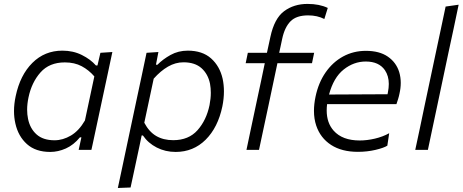

<svg xmlns="http://www.w3.org/2000/svg" viewBox="-20 -765 2361 980"><path d="M381.5 0Q384.5 -12.5 387 -25L395.5 -64H388Q356 -25 316.2 -7.2Q276.5 10.5 236.5 10.5Q162 10.5 117.5 -29.5Q73 -69.5 58.5 -134.5Q51.5 -165 51.5 -198Q51.5 -234.5 60 -274Q82.5 -381.5 145.2 -444Q208 -506.5 298.5 -506.5Q353.5 -506.5 398 -484.2Q442.5 -462 469.5 -431H477.5L492.5 -495.5L553.5 -499.5Q541 -441 529.5 -386.5Q517.5 -331.5 504.5 -270L452.5 -27L446.5 0ZM258.5 -49Q301 -49 342 -73.2Q383 -97.5 413.5 -150L461.5 -375Q433.5 -407.5 397 -427Q360.5 -446.5 311 -446.5Q232 -446.5 186.8 -395.5Q141.5 -344.5 125.5 -268Q118.5 -235 118.5 -205Q118.5 -181 123 -159Q133 -109 166.5 -79Q200 -49 258.5 -49Z M581.5 194.5Q593 140 604.5 86.5Q615.5 33.5 628.5 -27L680 -269.5Q690 -316.5 702.5 -374.5Q714.5 -432.5 728 -495.5L788.5 -499.5L776 -434.5H783.5Q811 -462.5 850.5 -484.5Q890 -506.5 938.5 -506.5Q1013 -506.5 1057.5 -466.8Q1102 -427 1116.5 -362.5Q1123 -331.5 1123 -298.5Q1123 -261.5 1115 -222Q1092.5 -114.5 1029.8 -52Q967 10.5 876.5 10.5Q824 10.5 780 -12Q736 -34.5 709.5 -73.5H703L693 -25Q680.5 33.5 669.5 85Q658.5 136.5 646.5 192ZM864 -49.5Q943 -49.5 988.2 -100.5Q1033.5 -151.5 1049.5 -228.5Q1056 -261.5 1056 -291.5Q1056 -315.5 1052 -337.5Q1042 -387 1008.5 -417Q975 -447 916.5 -447Q875.5 -447 837.5 -425Q799.5 -403 764.5 -363.5L716.5 -138.5Q741 -92 777.5 -70.8Q814 -49.5 864 -49.5Z M1238 0Q1249.5 -56 1260.5 -107Q1271.5 -158 1284.5 -220L1295 -269.5Q1304 -311 1313 -353.5Q1321.5 -395.5 1331.5 -442.5H1234L1245 -495.5H1342.5L1360 -576Q1380 -670.5 1430 -707.8Q1480 -745 1549.5 -745Q1610.5 -745 1653 -724.5L1635.5 -668Q1599.5 -686.5 1553 -686.5Q1492.5 -686.5 1462.8 -656.2Q1433 -626 1420.5 -567.5Q1416.5 -549.5 1412 -527.5Q1407.5 -505 1405 -495.5H1583.5L1572.5 -442.5H1396L1349 -220Q1335.5 -158 1324.8 -107Q1314 -56 1302 0Z M1806.5 10Q1724.5 10 1670 -25.2Q1615.5 -60.5 1594 -124Q1582.5 -158.5 1582.5 -199Q1582.5 -233 1590.5 -271.5Q1605.5 -343 1642 -395.5Q1678.5 -448 1731.2 -476.8Q1784 -505.5 1847.5 -505.5Q1916.5 -505.5 1959.2 -476.2Q2002 -447 2017.5 -397.5Q2025.5 -371 2025.5 -342Q2025.5 -315.5 2019 -287Q2016.5 -274 2012 -259.5Q2007.5 -245 2003.5 -233.5H1649.5Q1647.5 -216.5 1647.5 -201Q1647.5 -138 1683 -98Q1727.5 -48 1816 -48Q1853.5 -48 1893.8 -57.5Q1934 -67 1966.5 -85L1957 -21.5Q1939 -10 1896.5 0Q1854 10 1806.5 10ZM1847 -451Q1785.5 -451 1734 -410Q1682.5 -369 1659.5 -282.5L1958 -284Q1959 -289.5 1960 -294Q1964.5 -316.5 1964.5 -336.5Q1964.5 -377.5 1944.5 -407Q1914 -451 1847 -451Z M2099.5 0Q2111.5 -55.5 2122.5 -107.5Q2133 -159 2146 -220L2204 -493.5Q2217 -556 2230 -615.5Q2242.5 -675 2254.5 -731.5L2321 -741Q2308 -680 2295.5 -619.5Q2282.5 -559 2268.5 -494L2210.5 -219.5Q2197.5 -157.5 2186.5 -106.5Q2175.5 -55.5 2164 0Z"/></svg>

Font: Heraclito Light
Style: Italic
Weight: 300
Italic angle: -12°
Designer: Kostas Bartsokas (font) & Cristiano Sobral (main changes)
Foundry: Kostas Bartsokas (font) & Cristiano Sobral (main changes)
Version: Version 1.00;July 8, 2020;FontCreator 13.0.0.2655 64-bit